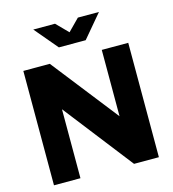

<svg xmlns="http://www.w3.org/2000/svg" viewBox="-131 -1028 1020 1135"><g transform="rotate(-15 379.0 -460.5)"><path d="M58 0V-700H220L538 -294V-700H700V0H548L220 -422V0ZM311 -921 381 -850 451 -921H580L461 -780H297L178 -921Z"/></g></svg>

Font: Red Hat Display Black
Style: Regular
Weight: 900
Designer: Pentagram, MCKL
Foundry: Pentagram, MCKL
Version: Version 1.023; ttfautohint (v1.8.3)